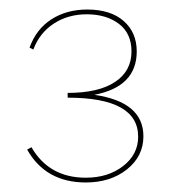

<svg xmlns="http://www.w3.org/2000/svg" viewBox="-20 -782 360 403"><path d="M178 -583Q281 -568 281 -496Q281 -454 246.5 -426.5Q212 -399 160 -399Q76 -399 37 -468L46 -473Q83 -409 160 -409Q207 -409 238.5 -433.5Q270 -458 270 -495Q270 -577 122 -577V-587Q187 -587 221.5 -610Q256 -633 256 -674Q256 -712 229.5 -732Q203 -752 162 -752Q123 -752 93 -732.5Q63 -713 50 -678L42 -682Q56 -721 88 -741.5Q120 -762 163 -762Q212 -762 239.5 -738Q267 -714 267 -674Q267 -600 178 -583Z"/></svg>

Font: EauTestInfant Hairline
Style: Italic
Weight: 250
Italic angle: -12°
Designer: Christian Thalmann (Catharsis Fonts)
Version: Version 0.001;PS 000.001;hotconv 1.0.88;makeotf.lib2.5.64775